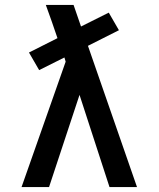

<svg xmlns="http://www.w3.org/2000/svg" viewBox="-20 -755 640 775"><path d="M67 0 245 -506 240 -523 138 -472 97 -543 212 -601Q201 -634 189 -668Q177 -702 165 -735H277L307 -648L419 -704L460 -633L335 -570L533 0H422L301 -372L178 0Z"/></svg>

Font: Iosevka Custom SmBdEx
Style: Regular
Weight: 600
Width: 7
Monospace: yes
Designer: Belleve Invis
Foundry: Belleve Invis
Version: Version 11.2.4; ttfautohint (v1.8.4)